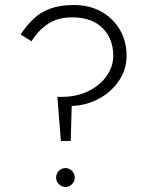

<svg xmlns="http://www.w3.org/2000/svg" viewBox="-20 -730 591 763"><path d="M430 -508Q430 -577 387 -619Q344 -661 267 -661Q209 -661 170.5 -635Q132 -609 105 -566L62 -593Q85 -628 112.5 -654.5Q140 -681 179 -695.5Q218 -710 273 -710Q336 -710 383 -683.5Q430 -657 456.5 -611.5Q483 -566 483 -508Q483 -454 453 -409.5Q423 -365 373.5 -338Q324 -311 265 -309L261 -170H222L208 -345H224Q286 -345 332.5 -368.5Q379 -392 404.5 -429Q430 -466 430 -508ZM203 -24Q203 -40 214 -51Q225 -62 240 -62Q255 -62 266 -51Q277 -40 277 -24Q277 -9 266 2Q255 13 240 13Q225 13 214 2Q203 -9 203 -24Z"/></svg>

Font: Jost* Light
Style: Regular
Weight: 300
Version: Version 3.7